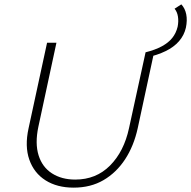

<svg xmlns="http://www.w3.org/2000/svg" viewBox="-20 -854 877 881"><path d="M318 7Q242 7 189 -26.5Q136 -60 114.5 -121.5Q93 -183 111 -265L196 -658H239L156 -272Q140 -196 157 -141.5Q174 -87 218.5 -58.5Q263 -30 325 -30Q421 -30 485 -94.5Q549 -159 572 -266L648 -614H687L612 -266Q594 -184 554 -123Q514 -62 455 -27.5Q396 7 318 7ZM652 -590 648 -614Q692 -625 722.5 -641.5Q753 -658 770.5 -680Q788 -702 795 -731Q800 -756 796.5 -778Q793 -800 781 -814L812 -834Q829 -816 834.5 -788.5Q840 -761 833 -727Q825 -692 801.5 -665Q778 -638 740 -619.5Q702 -601 652 -590Z"/></svg>

Font: Ysabeau Office ExtraLight
Style: Italic
Weight: 250
Italic angle: -12°
Designer: Christian Thalmann (Catharsis Fonts)
Version: Version 2.001;gftools[0.9.30]; featfreeze: tnum,lnum,ss02